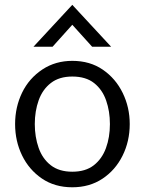

<svg xmlns="http://www.w3.org/2000/svg" viewBox="-20 -784 612 814"><path d="M451 -586H370.5L286.5 -679L203 -586H122L286.5 -763.5ZM286.5 10Q212 10 157.5 -27.2Q103 -64.5 73.5 -125.2Q44 -186 44 -258Q44 -329.5 73.5 -390.8Q103 -452 160.5 -490Q215.5 -526 286.5 -526Q361.5 -526 416 -488.5Q470.5 -451 500.2 -390Q530 -329 530 -258Q530 -185 499.5 -123.8Q469 -62.5 414.2 -26.2Q359.5 10 286.5 10ZM286.5 -56Q342.5 -56 377.5 -83.2Q412.5 -110.5 429.2 -156.2Q446 -202 446 -258Q446 -312 430 -358Q414 -404 379 -431.8Q344 -459.5 286.5 -459.5Q231 -459.5 195.8 -432.2Q160.5 -405 144 -359Q127.5 -313 127.5 -258Q127.5 -203.5 143.8 -157.2Q160 -111 195.2 -83.5Q230.5 -56 286.5 -56Z"/></svg>

Font: Acari Sans
Style: Regular
Weight: 400
Designer: Alfredo Marco Pradil and Stefan Peev (font) & Cristiano Sobral (main changes)
Foundry: Alfredo Marco Pradil and Stefan Peev (font) & Cristiano Sobral (main changes)
Version: Version 1.063; ttfautohint (v1.8.3)